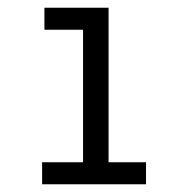

<svg xmlns="http://www.w3.org/2000/svg" viewBox="-20 -477 490 497"><path d="M89 0V-57H195V-400H95V-457H261V-57H358V0Z"/></svg>

Font: Inconsolata SemiCondensed
Style: Regular
Weight: 400
Width: 4
Monospace: yes
Designer: Raph Levien, Cyreal, Brenton Simpson
Foundry: Raph Levien, Cyreal, Google
Version: Version 3.001; ttfautohint (v1.8.2.53-6de2)